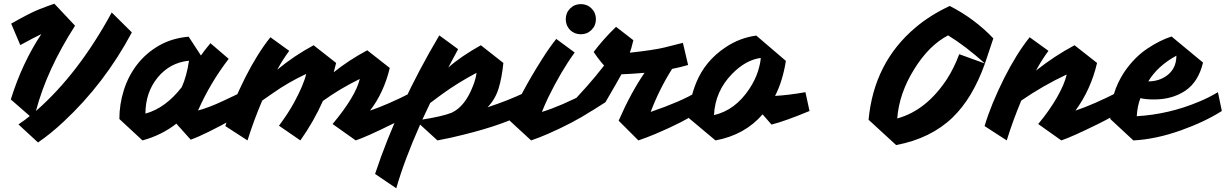

<svg xmlns="http://www.w3.org/2000/svg" viewBox="-20 -727 6581 1031"><path d="M173 -131Q400 -329 580 -660L688 -553Q542 -279 322 -74Q253 -9 184 38L79 -59Q118 -85 140 -104L38 -193Q99 -389 202 -544Q168 -528 89 -485L40 -600Q140 -657 188 -676Q236 -695 272 -707L383 -589Q231 -352 173 -131Z M927 -63Q848 -1 745 27L621 -88Q621 -167 645 -243Q669 -319 716 -380Q763 -441 832.5 -481.5Q902 -522 993 -530L1059 -429Q1071 -448 1110 -495L1208 -411Q1109 -282 1044 -135L1041 -133Q1099 -148 1177 -184.5Q1255 -221 1276 -232L1298 -131Q1239 -88 1102 -20Q1048 7 1004 23ZM761 -117Q868 -146 956 -259Q982 -316 995 -401Q892 -391 826 -310Q761 -230 761 -117Z M1772 -339Q1853 -404 1952 -457L2073 -362Q2041 -229 1967 -133Q2064 -166 2193 -232L2214 -131Q2173 -104 2089 -62Q1945 9 1890 27L1766 -61Q1890 -210 1912 -303Q1807 -252 1714 -185Q1665 -75 1593 27L1478 -52Q1526 -116 1559 -176Q1612 -274 1624 -330Q1528 -285 1447 -228Q1419 -209 1388 -187Q1343 -81 1309 27L1190 -50Q1224 -165 1296 -309Q1361 -438 1432 -527L1533 -454Q1497 -405 1469 -353Q1560 -428 1664 -484L1785 -389Z M2387 -364Q2453 -423 2562 -484L2683 -389Q2675 -309 2657 -251Q2639 -193 2598 -151Q2706 -186 2803 -232L2824 -131Q2697 -60 2470 -4Q2400 14 2329 27L2236 -58Q2150 136 2108 284L1994 207Q2117 -163 2339 -537L2440 -463ZM2248 -85Q2356 -102 2406 -122Q2478 -156 2520 -266Q2534 -300 2539 -336Q2437 -282 2352 -220Q2323 -199 2290 -174Z M3041 -566Q3018 -590 3018 -624Q3018 -658 3041.5 -681.5Q3065 -705 3099 -705Q3133 -705 3156.5 -681.5Q3180 -658 3180 -624Q3180 -590 3156.5 -566.5Q3133 -543 3099 -543Q3065 -543 3041 -566ZM2890 -126Q2992 -157 3135 -232L3156 -131Q3059 -68 2922 -8Q2876 12 2832 27L2717 -79Q2766 -213 2893 -413Q2931 -473 2967 -518L3066 -445Q2993 -345 2924 -204Q2904 -162 2890 -126Z M3168 -448Q3216 -513 3288 -583L3381 -511Q3370 -465 3362 -444Q3491 -458 3548 -472Q3605 -486 3647 -497L3675 -378Q3634 -366 3589 -357Q3520 -248 3474 -126Q3640 -183 3719 -232L3741 -131Q3649 -71 3500 -8Q3452 12 3408 27L3302 -79Q3367 -228 3441 -336Q3371 -330 3317 -328Q3301 -298 3231 -178L3157 -131L3062 -187Q3145 -277 3174 -313Q3203 -349 3224 -375Q3195 -407 3168 -448Z M4075 -113Q3979 -2 3822 27L3680 -92Q3680 -188 3718 -282Q3766 -400 3876 -473Q3952 -524 4041 -536L4200 -400Q4183 -292 4142 -212Q4214 -216 4305 -232L4327 -131Q4197 -77 4123 -58ZM3814 -109Q3928 -135 4004 -250Q4036 -299 4050 -344Q4064 -389 4065 -416Q3984 -405 3911 -330Q3820 -237 3814 -109Z M5269 -386Q5163 -481 5071 -537Q4969 -484 4890 -357Q4808 -226 4798 -91Q4955 -134 5066 -304Q5103 -362 5131 -436L5269 -386Q5202 -198 5094 -95Q4977 17 4792 52L4644 -84Q4673 -392 4897 -580Q4975 -646 5080 -695Q5213 -627 5314 -521Z M5543 -348Q5643 -427 5750 -484L5871 -389Q5838 -247 5755 -133Q5855 -167 5982 -232L6003 -131Q5962 -104 5878 -62Q5734 9 5679 27L5555 -61Q5615 -133 5655.5 -203.5Q5696 -274 5708 -327Q5580 -267 5464 -187Q5418 -77 5386 27L5267 -50Q5301 -165 5373 -309Q5438 -438 5509 -527L5610 -454Q5575 -407 5543 -348Z M6178 -193Q6131 -193 6104 -200Q6088 -161 6084 -103Q6256 -113 6416 -180Q6470 -202 6520 -232L6541 -131Q6448 -72 6321 -27Q6186 21 6066 27L5942 -88Q5942 -226 6017 -340Q6071 -419 6139.5 -465Q6208 -511 6271 -531L6440 -391Q6415 -287 6345 -240Q6275 -193 6178 -193ZM6146 -290Q6204 -290 6247 -322Q6297 -360 6297 -428Q6196 -373 6146 -290Z"/></svg>

Font: Vampiro One
Style: Regular
Weight: 400
Designer: Riccardo De Franceschi
Foundry: Sorkin Type Co.
Version: Version 1.002